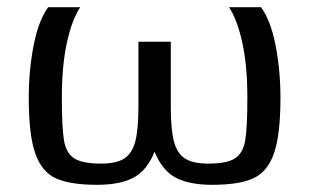

<svg xmlns="http://www.w3.org/2000/svg" viewBox="-20 -504 862 534"><path d="M60 -232Q60 -308 73.5 -377.5Q87 -447 114 -484H203Q180 -449 166 -385Q152 -321 152 -232Q152 -149 158 -113.5Q164 -78 186.5 -63.5Q209 -49 261 -49Q304 -49 326 -63.5Q348 -78 356.5 -111.5Q365 -145 365 -208V-388H455V-208Q455 -145 463.5 -111.5Q472 -78 494 -63.5Q516 -49 559 -49Q611 -49 633.5 -63.5Q656 -78 662 -113.5Q668 -149 668 -232Q668 -321 654 -385Q640 -449 617 -484H706Q733 -447 746.5 -377.5Q760 -308 760 -232Q760 -129 742 -77.5Q724 -26 684.5 -8Q645 10 570 10Q506 10 468.5 -10Q431 -30 410 -82Q389 -30 351.5 -10Q314 10 250 10Q175 10 135.5 -8Q96 -26 78 -77.5Q60 -129 60 -232Z"/></svg>

Font: Play
Style: Regular
Weight: 400
Designer: Jonas Hecksher (Cyrillic expansion: Cyreal)
Foundry: Jonas Hecksher, Playtype, e-types AS
Version: Version 2.101; ttfautohint (v1.5.65-e2d9)